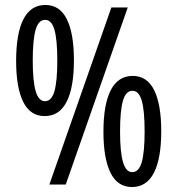

<svg xmlns="http://www.w3.org/2000/svg" viewBox="-20 -744 715 774"><path d="M160 -276Q102 -276 73.5 -333.5Q45 -391 45 -499Q45 -609 74.5 -666.5Q104 -724 163 -724Q221 -724 249.5 -666.5Q278 -609 278 -501Q278 -391 248.5 -333.5Q219 -276 160 -276ZM179 0 429 -714H495L245 0ZM161 -336Q188 -336 199.5 -376.5Q211 -417 211 -500Q211 -584 199.5 -624Q188 -664 162 -664Q135 -664 123.5 -623.5Q112 -583 112 -500Q112 -416 124 -376Q136 -336 161 -336ZM512 10Q454 10 425.5 -47.5Q397 -105 397 -213Q397 -323 426.5 -380.5Q456 -438 515 -438Q573 -438 601.5 -380.5Q630 -323 630 -215Q630 -105 600.5 -47.5Q571 10 512 10ZM513 -50Q540 -50 551.5 -90.5Q563 -131 563 -214Q563 -298 551.5 -338Q540 -378 514 -378Q487 -378 475.5 -337.5Q464 -297 464 -214Q464 -130 476 -90Q488 -50 513 -50Z"/></svg>

Font: Noto Sans Tamil ExtraCondensed
Style: Regular
Weight: 400
Width: 2
Designer: Jelle Bosma - Monotype Design Team
Foundry: Monotype Imaging Inc.
Version: Version 2.004